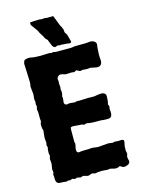

<svg xmlns="http://www.w3.org/2000/svg" viewBox="-140 -1042 843 1130"><g transform="rotate(-15 281.5 -477.0)"><path d="M479 -389.2 475.1 -374.5 480 -361.8Q481 -359.9 479.5 -355.5Q478 -351.1 478 -346.7Q478 -341.8 479 -333Q483.4 -293.5 456.5 -291.5Q451.2 -291 441.4 -291.5Q431.6 -292 429.2 -292L411.1 -293.9Q355 -293.9 353 -294.9L325.2 -298.8Q322.3 -299.8 316.4 -296.9Q310.5 -293.9 308.1 -294.9L297.9 -298.8Q296.9 -299.8 290 -299.8H282.2L244.1 -303.2Q230 -301.8 228.5 -298.8Q227.1 -295.9 227.1 -278.8V-211.4L230 -200.2Q230 -196.3 225.6 -177.2Q221.2 -158.7 227.1 -151.4Q232.9 -144 242.2 -146.5Q251.5 -148.9 275.9 -148.9Q299.8 -148.9 308.6 -150.4Q317.4 -151.9 332.5 -149.4Q347.2 -147 356 -147Q364.3 -147 418 -151.9L443.8 -148.9L459 -151.9L476.1 -149.9Q499 -152.8 506.8 -149.4Q514.6 -146 510.7 -129.9Q506.8 -113.8 506.8 -111.8L505.9 -84L509.8 -64.9Q509.8 -62 506.3 -53.7Q502.9 -45.4 506.3 -33.7Q509.8 -22 509.3 -16.6Q508.8 -11.2 502.9 -3.9Q498 0 486.3 3.9Q468.8 9.8 458 0.5Q447.3 -8.3 440.9 -2Q439.9 -1 438 -0.5Q436 0 434.1 1Q432.1 2 418.9 2L390.1 -4.9L374 -2.9L346.2 -4.9Q341.3 -5.9 330.1 -4.9Q318.8 -3.9 313 -3.9L299.8 -1Q295.9 -1 288.6 -3.4Q281.2 -5.9 277.3 -5.4Q273.4 -4.9 265.6 -1.5Q258.3 2 253.4 2L227.1 -4.9Q219.7 -4.9 210 0L188 -4.9Q186 -4.9 173.8 0L161.1 -4.9Q154.8 -4.9 145 0Q143.1 0 139.2 -1Q130.9 -2.9 121.1 2L106.9 0L84.5 -1Q59.1 -1 59.1 -32.7V-43L57.1 -58.1L62 -71.8L59.1 -89.8L64 -119.1Q64.9 -125 63.5 -136.7Q62 -148.4 62 -152.8Q66.9 -167.5 66.9 -170.9L64 -187Q64 -205.1 64.9 -209L67.9 -220.2L64 -235.8L66.9 -251L64 -275.9Q64 -288.6 68.8 -325.2L64.9 -335.9Q63 -345.7 63 -363.8L68.8 -380.9L66.9 -396V-436L64 -452.1L67.9 -472.2Q67.9 -474.1 65.9 -480Q64 -485.8 66.9 -498L64 -514.2L66.9 -545.9L62 -591.8L64.9 -610.8Q65.9 -620.1 64.9 -637.7Q64 -655.3 64 -662.1L61 -732.9Q62 -734.9 62.5 -738.3Q64 -748 69.8 -753.9Q92.8 -761.7 108.4 -757.8Q127.4 -752.9 167 -752.9L217.8 -754.9Q225.1 -754.9 231 -752L243.2 -754.9Q248 -754.9 253.9 -752Q272 -751 357.9 -752L373 -754.9Q382.8 -755.9 405.3 -755.4Q427.7 -754.9 434.6 -755.4Q441.4 -755.9 450.2 -756.3Q458 -756.8 467.8 -757.8Q477.5 -758.8 486.8 -754.9Q502 -750 504.9 -733.9L502 -712.9Q498 -667 501 -644Q503.9 -621.1 494.1 -609.4Q484.4 -597.7 460 -603Q435.1 -608.9 431.2 -608.9L409.2 -606.9L383.8 -608.9L370.1 -606Q366.2 -606 358.4 -610.4Q350.6 -614.7 347.2 -616.2L333 -608.9L316.9 -610.8Q291 -610.8 285.6 -609.9Q280.3 -608.9 278.3 -609.9Q276.4 -610.8 273.4 -611.8Q270.5 -612.8 257.8 -615.7Q245.1 -618.7 235.8 -609.9Q226.6 -601.1 228.5 -589.8Q231 -578.1 229.5 -574.2Q228 -570.3 229.5 -560.5Q231 -550.8 231 -545.9L229 -528.8L231.9 -516.1Q231.9 -500 227.1 -490.2L229 -477.1L226.1 -452.1Q227.1 -438 241.2 -436L258.8 -439L292 -436L300.8 -439H324.2L375 -440.9Q378.9 -440.9 394 -440.4Q409.2 -439.9 413.6 -440.9Q454.1 -449.7 469.2 -442.9Q483.4 -435.1 481 -417Q480 -412.1 480 -402.3Q480 -392.6 479 -389.2ZM162.1 -959 203.1 -960.9H211.9Q217.8 -961.9 221.7 -960.4Q225.6 -959 227.1 -959L243.2 -960.9Q250 -960.9 257.3 -959.5Q264.6 -958 269.5 -959Q274.4 -960 277.8 -959Q282.2 -958 290 -959.5Q297.9 -960.9 298.8 -957Q301.8 -954.1 303.7 -946.3Q305.7 -938.5 307.6 -937Q309.1 -935.1 310.1 -930.2Q311 -924.8 313.5 -920.9Q315.9 -917 319.8 -904.3Q324.2 -891.6 327.1 -888.7Q330.1 -885.7 332 -878.9Q334 -872.1 335.9 -869.1Q337.9 -866.2 337.9 -858.4Q337.9 -850.6 339.4 -848.1Q352.1 -831.1 352.1 -823.2L361.8 -787.1Q359.4 -777.3 343.8 -780.3Q328.1 -783.2 322.3 -782.7Q316.4 -782.2 308.6 -783.7Q300.8 -785.2 296.9 -783.7Q293 -782.2 286.6 -784.2Q280.3 -786.1 276.9 -785.2L263.2 -779.8Q249 -782.7 243.2 -801.3Q241.2 -807.6 239.3 -810.5Q237.3 -813.5 234.9 -821.3Q231.9 -830.1 231 -832Q230 -834 224.1 -838.9Q217.8 -843.8 214.8 -851.6Q211.9 -859.4 209.5 -862.3Q207 -865.2 204.6 -870.1Q202.1 -875 197.8 -881.3Q193.4 -887.7 191.4 -893.6Q189.5 -899.4 184.1 -906.2Q178.2 -913.1 175.3 -918Q172.9 -922.9 164.6 -932.6Q156.2 -942.4 156.7 -950.7Q157.2 -959 158.7 -959Z"/></g></svg>

Font: AntiqueNobleBold
Style: Bold
Weight: 700
Version: Version 001.000